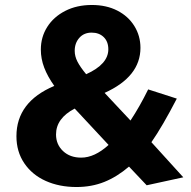

<svg xmlns="http://www.w3.org/2000/svg" viewBox="-20 -739 767 771"><path d="M306 -106Q261 -106 233 -132.5Q205 -159 205 -199Q205 -264 280 -303L416 -157Q360 -106 306 -106ZM504 -255 400 -366Q544 -431 544 -547Q544 -595 519.5 -634.5Q495 -674 451 -696.5Q407 -719 349 -719Q288 -719 241.5 -695Q195 -671 169.5 -630.5Q144 -590 144 -540Q144 -503 157.5 -467.5Q171 -432 198 -394Q46 -330 46 -192Q46 -130 77.5 -83.5Q109 -37 163.5 -12.5Q218 12 287 12Q348 12 399 -8.5Q450 -29 498 -70L569 5L716 -27L588 -168Q632 -231 690 -343L575 -380Q541 -311 504 -255ZM348 -608Q378 -608 396.5 -590Q415 -572 415 -541Q415 -481 326 -441Q302 -470 291 -491.5Q280 -513 280 -535Q280 -566 298.5 -587Q317 -608 348 -608Z"/></svg>

Font: Geom
Style: Bold
Weight: 700
Version: Version 1.102